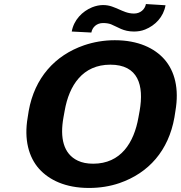

<svg xmlns="http://www.w3.org/2000/svg" viewBox="-20 -920 895 950"><path d="M843 -339 848 -371C867 -481 845 -568 793 -627C745 -681 665 -721 548 -721C494 -721 443 -712 396 -696C251 -646 151 -534 122 -371L117 -339C98 -230 122 -142 174 -84C223 -30 303 10 420 10C474 10 524 2 571 -14C716 -64 814 -175 843 -339ZM441 -110C411 -110 386 -115 365 -125C293 -159 276 -239 294 -339L300 -372C322 -498 389 -600 526 -600C664 -600 693 -498 671 -372L665 -339C643 -214 578 -110 441 -110ZM643 -853C612 -853 589 -865 568 -874C546 -883 524 -895 490 -895C472 -895 454 -891 436 -884C387 -864 345 -821 335 -764L432 -759C437 -786 459 -806 490 -806C505 -806 518 -804 529 -800C564 -786 589 -764 643 -764C662 -764 681 -767 698 -774C748 -794 789 -836 799 -894L702 -900C697 -873 674 -853 643 -853Z"/></svg>

Font: Asimov
Style: XWidIt
Weight: 500
Designer: Google
Version: Version 2.000980; 2014